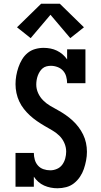

<svg xmlns="http://www.w3.org/2000/svg" viewBox="-20 -999 540 1027"><path d="M287 8Q269 8 251 4.5Q233 1 216 -6.5Q199 -14 185 -26.5Q171 -39 161 -54V0H63V-181H161Q161 -163 166 -145Q171 -127 183 -113.5Q195 -100 212.5 -94Q230 -88 249 -88Q267 -88 284.5 -95.5Q302 -103 313 -118Q324 -133 329 -151.5Q334 -170 334 -188Q334 -212 324 -234.5Q314 -257 297 -273.5Q280 -290 259 -302Q238 -314 217.5 -326Q197 -338 177.5 -351.5Q158 -365 140.5 -381Q123 -397 108 -416Q93 -435 83 -456.5Q73 -478 68 -501.5Q63 -525 63 -549Q63 -572 67 -594.5Q71 -617 78.5 -639Q86 -661 98 -681Q110 -701 127.5 -715.5Q145 -730 167.5 -736.5Q190 -743 213 -743Q232 -743 250 -739.5Q268 -736 284.5 -728Q301 -720 315 -708Q329 -696 339 -681V-735H437V-554H339Q339 -572 334 -590Q329 -608 317 -621Q305 -634 287.5 -640.5Q270 -647 252 -647Q240 -647 228.5 -644Q217 -641 208 -633.5Q199 -626 192.5 -615.5Q186 -605 182 -594Q178 -583 176 -571Q174 -559 174 -547Q174 -523 184 -501Q194 -479 211 -462Q228 -445 248.5 -433Q269 -421 290 -409.5Q311 -398 330.5 -384.5Q350 -371 367.5 -355Q385 -339 399.5 -320Q414 -301 424.5 -279.5Q435 -258 440 -234.5Q445 -211 445 -187Q445 -164 440.5 -140.5Q436 -117 428.5 -95Q421 -73 407.5 -53Q394 -33 375.5 -18.5Q357 -4 334 2Q311 8 287 8ZM144 -795 71 -853 200 -979H300L429 -853L356 -795L250 -920Z"/></svg>

Font: Iosevka Slab
Style: Bold
Weight: 700
Monospace: yes
Designer: Belleve Invis
Foundry: Belleve Invis
Version: Version 11.1.1; ttfautohint (v1.8.3)